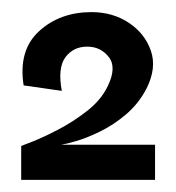

<svg xmlns="http://www.w3.org/2000/svg" viewBox="-20 -711 291 317"><path d="M15 -414V-470Q15 -470 33 -477Q51 -484 76 -497Q101 -510 124 -528Q147 -546 158 -569Q173 -600 159.5 -617Q146 -634 124 -634Q101 -634 88 -616.5Q75 -599 82 -561L19 -570Q10 -628 44.5 -659.5Q79 -691 131 -691Q166 -691 192.5 -673.5Q219 -656 229 -627.5Q239 -599 222 -565Q209 -540 188.5 -522.5Q168 -505 145.5 -494Q123 -483 105.5 -478Q88 -473 81 -472H236V-414Z"/></svg>

Font: Darker Grotesque Black
Style: Regular
Weight: 900
Designer: Gabriel Lam
Foundry: TypeRant
Version: Version 1.000;gftools[0.9.28]